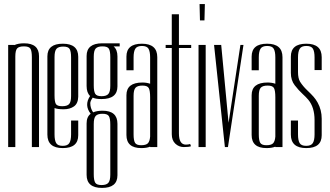

<svg xmlns="http://www.w3.org/2000/svg" viewBox="-20 -720 1615 940"><path d="M136 0V-440Q136 -470 129 -481.5Q122 -493 97.5 -493Q73 -493 64 -483Q55 -473 55 -443V0H20V-500H50V-499Q69 -508 98 -508Q171 -508 171 -445V0Z M212 -444Q212 -506 287.5 -506Q363 -506 363 -442V-246Q362 -213 342 -199Q322 -185 292 -185Q262 -185 247 -191V-62Q247 -33 255 -19.5Q263 -6 287 -6Q311 -6 319.5 -19.5Q328 -33 328 -62V-130H363V-58Q363 5 287.5 5Q212 5 212 -61ZM247 -253Q247 -222 253.5 -211Q260 -200 284.5 -200Q309 -200 318.5 -210.5Q328 -221 328 -250V-439Q328 -468 321 -480Q314 -492 290 -492Q266 -492 256.5 -481Q247 -470 247 -441Z M424 -163Q391 -205 421 -250Q404 -266 404 -299V-446Q404 -508 481 -508H566V-493H536Q555 -477 555 -444V-297Q555 -235 477 -235Q449 -235 434 -242Q422 -225 422 -215Q422 -190 436 -170Q455 -178 482 -178Q555 -178 555 -114V138Q555 200 479.5 200Q404 200 404 136V-116Q404 -148 424 -163ZM520 -110Q520 -140 513 -151.5Q506 -163 482 -163Q458 -163 448.5 -152.5Q439 -142 439 -113V133Q439 162 446 174Q453 186 477 186Q501 186 510.5 175Q520 164 520 135ZM520 -440Q520 -470 513 -481.5Q506 -493 482 -493Q458 -493 448.5 -482.5Q439 -472 439 -443V-302Q439 -273 446 -261Q453 -249 477 -249Q501 -249 510.5 -260Q520 -271 520 -300Z M599 -254Q599 -316 677 -316Q698 -316 715 -310V-439Q715 -468 707 -481.5Q699 -495 675 -495Q651 -495 642.5 -481.5Q634 -468 634 -439V-376H599V-443Q599 -506 674.5 -506Q750 -506 750 -440V0H715V-2Q698 5 672 5Q599 5 599 -59ZM715 -51V-244Q715 -276 708.5 -288.5Q702 -301 677.5 -301Q653 -301 643.5 -290.5Q634 -280 634 -251V-62Q634 -33 641 -21Q648 -9 671 -9Q694 -9 703.5 -18Q713 -27 715 -51Z M791 -500H821V-650H856V-500H916V-485H856V-67Q856 -12 890 -12Q902 -12 911 -15L915 -4Q904 0 880 0Q856 0 838.5 -16.5Q821 -33 821 -63V-485H791Z M952 0V-500H987V0ZM959 -620 957 -700H983L981 -620Z M1172 -500 1096 0H1081L1028 -500H1063L1099 -119L1157 -500Z M1212 -254Q1212 -316 1290 -316Q1311 -316 1328 -310V-439Q1328 -468 1320 -481.5Q1312 -495 1288 -495Q1264 -495 1255.5 -481.5Q1247 -468 1247 -439V-376H1212V-443Q1212 -506 1287.5 -506Q1363 -506 1363 -440V0H1328V-2Q1311 5 1285 5Q1212 5 1212 -59ZM1328 -51V-244Q1328 -276 1321.5 -288.5Q1315 -301 1290.5 -301Q1266 -301 1256.5 -290.5Q1247 -280 1247 -251V-62Q1247 -33 1254 -21Q1261 -9 1284 -9Q1307 -9 1316.5 -18Q1326 -27 1328 -51Z M1404 -443Q1404 -506 1479.5 -506Q1555 -506 1555 -440V-377H1520V-439Q1520 -468 1512 -481.5Q1504 -495 1480 -495Q1456 -495 1447.5 -481.5Q1439 -468 1439 -439V-367Q1439 -337 1449 -320Q1463 -298 1483.5 -278.5Q1504 -259 1515 -246.5Q1526 -234 1535 -218Q1555 -182 1555 -139V-58Q1555 5 1479.5 5Q1404 5 1404 -61V-130H1439V-62Q1439 -33 1447 -19.5Q1455 -6 1479 -6Q1503 -6 1511.5 -19.5Q1520 -33 1520 -62V-132Q1520 -195 1489 -232Q1479 -244 1460.5 -261Q1442 -278 1423 -302.5Q1404 -327 1404 -363Z"/></svg>

Font: Dorsa
Style: Regular
Weight: 400
Version: Version 1.002